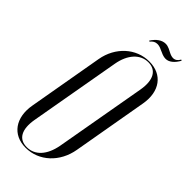

<svg xmlns="http://www.w3.org/2000/svg" viewBox="-264 -870 924 924"><g transform="rotate(45 198.0 -407.5)"><path d="M195 -775C205 -788 216 -794 230 -794C239 -794 248 -792 262 -785L274 -780C286 -774 298 -771 308 -771C330 -771 352 -788 369 -819L364 -822C355 -806 344 -799 331 -799C324 -799 315 -801 305 -806L283 -817C274 -821 266 -823 257 -823C233 -823 209 -807 190 -777ZM14 -160C-4 -61 45 8 134 8C225 8 299 -61 316 -160L383 -543C400 -640 351 -707 262 -707C172 -707 98 -639 81 -543ZM152 -582C165 -656 207 -701 261 -701C315 -701 340 -658 327 -582L245 -117C231 -41 191 2 136 2C81 2 57 -41 70 -117Z"/></g></svg>

Font: Moniqa Ita Display
Style: Italic
Weight: 400
Italic angle: -10°
Designer: Rajesh Rajput
Foundry: Rajesh Rajput
Version: Version 1.000